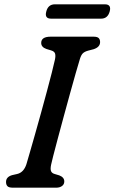

<svg xmlns="http://www.w3.org/2000/svg" viewBox="-20 -870 530 890"><path d="M217 -107Q212.5 -86 216.8 -76.2Q221 -66.5 235 -63L255 -57Q278 -48 278 -29Q278 -15.5 267.5 -7.8Q257 0 240.5 0H40Q21 0 14.5 -7Q8 -14 8 -26Q7.5 -49.5 35.5 -58L59.5 -63.5Q90 -70.5 102.5 -109Q107.5 -126 118 -162.2Q128.5 -198.5 142 -246Q155.5 -293.5 169.8 -345.2Q184 -397 197.2 -445.8Q210.5 -494.5 220.2 -533.5Q230 -572.5 234.5 -593Q238.5 -611.5 235.2 -621.8Q232 -632 216.5 -636.5L195 -643Q171 -651.5 171 -671Q171 -700 215 -700H413Q431.5 -700 437.8 -693.2Q444 -686.5 444 -675Q444 -652 414.5 -642L389.5 -635.5Q372.5 -631 364.2 -623Q356 -615 350.5 -597Q343.5 -574 331.2 -531.5Q319 -489 304.5 -436.2Q290 -383.5 275.2 -329.2Q260.5 -275 247.8 -227.5Q235 -180 226.8 -147.5Q218.5 -115 217 -107ZM194.5 -816.5Q203 -850 234.5 -850H466Q497.5 -850 488.5 -817Q479.5 -783.5 448.5 -783.5H217Q185.5 -783.5 194.5 -816.5Z"/></svg>

Font: Fraunces 9pt SuperSoft
Style: Italic
Weight: 400
Italic angle: -16°
Version: Version 1.000;[b76b70a41]